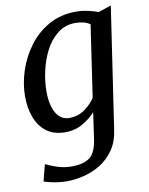

<svg xmlns="http://www.w3.org/2000/svg" viewBox="-90 -633 737 949"><g transform="rotate(-10 278.5 -159.0)"><path d="M442.5 38Q434.5 98 406.2 138.8Q378 179.5 338.2 204Q298.5 228.5 254.2 239.2Q210 250 169.5 250Q136 250 102.5 243.5Q69 237 54 231L75.5 147.5Q91 156 127.8 169Q164.5 182 204 182Q265 182 296 158.2Q327 134.5 336.5 66.5L355 -63.5Q330.5 -36 291.8 -13Q253 10 203 10Q146 10 109.2 -17.8Q72.5 -45.5 54.8 -92.8Q37 -140 37 -199Q37 -261 58 -325.8Q79 -390.5 119.8 -445.5Q160.5 -500.5 220.2 -534.2Q280 -568 358 -568Q387.5 -568 417.5 -561.2Q447.5 -554.5 468 -546.5L532.5 -568ZM418 -494Q403.5 -504 384.5 -508.8Q365.5 -513.5 346 -513.5Q293.5 -513.5 255.5 -483.8Q217.5 -454 193.2 -407Q169 -360 157.2 -306.5Q145.5 -253 145.5 -205Q145.5 -135 169 -95.5Q192.5 -56 234.5 -56Q279.5 -56 313.2 -80.8Q347 -105.5 365 -134Z"/></g></svg>

Font: Merriweather
Style: Italic
Weight: 400
Italic angle: -7.8°
Designer: Eben Sorkin
Foundry: Eben Sorkin
Version: Version 2.100